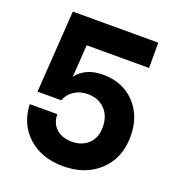

<svg xmlns="http://www.w3.org/2000/svg" viewBox="-127 -781 813 891"><g transform="rotate(20 280.0 -335.0)"><path d="M54 -275 81 -680H503V-555H195L184 -396Q228 -453 314 -453Q410 -453 470.5 -390.5Q531 -328 531 -227Q531 -120 462 -55Q393 10 283 10Q177 10 110.5 -50Q44 -110 40 -208H176Q177 -162 206 -136.5Q235 -111 282 -111Q332 -111 363.5 -140.5Q395 -170 395 -223Q395 -278 363 -311Q331 -344 279 -344Q240 -344 211 -325Q182 -306 172 -275Z"/></g></svg>

Font: TASA Orbiter Display
Style: Bold
Weight: 700
Designer: Weizhong Zhang
Version: Version 1.000;Glyphs 3.1.2 (3151)